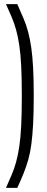

<svg xmlns="http://www.w3.org/2000/svg" viewBox="-20 -763 230 933"><path d="M9 150Q24 116 36.5 87Q49 58 58 25.5Q67 -7 73.5 -49.5Q80 -92 83 -152Q86 -212 86 -297Q86 -382 83 -442Q80 -502 73.5 -544.5Q67 -587 58 -619Q49 -651 36.5 -680.5Q24 -710 9 -743H64Q81 -705 94.5 -673Q108 -641 117 -607Q126 -573 132 -531Q138 -489 141 -432.5Q144 -376 144 -297Q144 -218 141 -161.5Q138 -105 132.5 -63Q127 -21 117.5 12.5Q108 46 95 78.5Q82 111 64 150Z"/></svg>

Font: Saira UltraCondensed
Style: Regular
Weight: 400
Width: 1
Designer: Hector Gatti with collaboration of the Omnibus-Type team
Foundry: Omnibus-Type
Version: Version 1.101